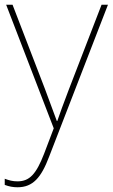

<svg xmlns="http://www.w3.org/2000/svg" viewBox="-26 -548 476 811"><path d="M0 -528 201 -6 160 102C127 187 99 218 48 218C27 218 13 214 -6 207V233C13 240 29 243 48 243C113 243 148 202 181 115L430 -528H403L264 -168C241 -108 226 -66 216 -37H214C204 -65 188 -108 164 -172L27 -528Z"/></svg>

Font: Noto Sans Devanagari UI Thin
Style: Regular
Weight: 100
Designer: Jelle Bosma - Monotype Design Team
Foundry: Monotype Imaging Inc.
Version: Version 2.004